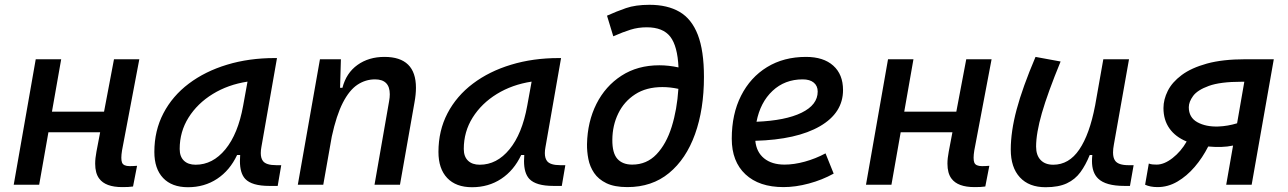

<svg xmlns="http://www.w3.org/2000/svg" viewBox="-20 -762 5313 792"><path d="M36.6 0 127.4 -517.6H232.4L194.3 -301.3H409.2L450.2 -517.6H554.7L483.4 -141.6Q480.5 -124 480.5 -111.3Q480.5 -98.6 483.4 -91.3Q489.3 -76.7 515.1 -76.7Q528.8 -76.7 545.4 -78.1L528.8 7.3Q519.5 8.8 508.5 9.3Q497.6 9.8 484.4 9.8Q415 9.8 389.2 -25.4Q372.6 -47.4 372.6 -86.9Q372.6 -108.9 377.9 -136.7L393.1 -216.3H179.7L141.6 0Z M755.4 10.3Q689 10.3 652.8 -27.8Q616.7 -65.9 616.7 -135.3Q616.7 -223.1 654.1 -294.7Q691.4 -366.2 758.8 -417Q826.2 -467.8 916.5 -495.1Q1006.8 -522.5 1112.8 -522.5H1122.6L1058.1 -154.8Q1055.7 -141.6 1055.7 -130.4Q1055.7 -109.9 1064.5 -98.1Q1077.1 -80.6 1120.1 -80.6H1140.1L1125.5 4.9H1090.8Q1019 4.9 991.7 -23.9Q969.7 -47.4 969.7 -97.7Q969.7 -109.4 970.7 -122.6H958Q928.2 -59.1 875.7 -24.4Q823.2 10.3 755.4 10.3ZM787.1 -82.5Q857.4 -82.5 909.7 -146Q961.9 -209.5 982.9 -325.7L1001 -425.3Q920.9 -413.1 857.7 -374.3Q794.4 -335.4 757.8 -277.1Q721.2 -218.8 721.2 -147.5Q721.2 -116.2 738.5 -99.4Q755.9 -82.5 787.1 -82.5Z M1208.5 0 1299.8 -517.6H1386.2L1382.8 -399.9H1392.6Q1408.2 -460.9 1454.6 -494.1Q1501 -527.3 1565.9 -527.3Q1695.8 -527.3 1695.8 -399.9Q1695.8 -373 1689.9 -340.3L1629.9 0H1524.9L1585 -344.2Q1587.9 -359.9 1587.9 -373Q1587.9 -434.6 1526.9 -434.6Q1487.8 -434.6 1454.3 -412.4Q1420.9 -390.1 1394.3 -338.4Q1367.7 -286.6 1348.6 -198.7L1313.5 0Z M1927.2 10.3Q1860.8 10.3 1824.7 -27.8Q1788.6 -65.9 1788.6 -135.3Q1788.6 -223.1 1825.9 -294.7Q1863.3 -366.2 1930.7 -417Q1998 -467.8 2088.4 -495.1Q2178.7 -522.5 2284.7 -522.5H2294.4L2230 -154.8Q2227.5 -141.6 2227.5 -130.4Q2227.5 -109.9 2236.3 -98.1Q2249 -80.6 2292 -80.6H2312L2297.4 4.9H2262.7Q2190.9 4.9 2163.6 -23.9Q2141.6 -47.4 2141.6 -97.7Q2141.6 -109.4 2142.6 -122.6H2129.9Q2100.1 -59.1 2047.6 -24.4Q1995.1 10.3 1927.2 10.3ZM1959 -82.5Q2029.3 -82.5 2081.5 -146Q2133.8 -209.5 2154.8 -325.7L2172.9 -425.3Q2092.8 -413.1 2029.5 -374.3Q1966.3 -335.4 1929.7 -277.1Q1893.1 -218.8 1893.1 -147.5Q1893.1 -116.2 1910.4 -99.4Q1927.7 -82.5 1959 -82.5Z M2567.9 9.8Q2514.6 9.8 2481.4 -6.3Q2448.2 -22.5 2430.7 -48.6Q2413.1 -74.7 2407 -106Q2400.9 -137.2 2401.4 -167.5Q2403.3 -259.8 2440.2 -333.3Q2477.1 -406.7 2543.5 -449.7Q2609.9 -492.7 2699.7 -492.7Q2738.3 -492.7 2778.8 -483.9Q2774.9 -571.8 2744.9 -610.6Q2714.8 -649.4 2647.9 -649.4Q2612.3 -649.4 2581.1 -639.6Q2549.8 -629.9 2509.8 -612.3L2483.9 -697.3Q2522.5 -714.8 2562 -728.5Q2601.6 -742.2 2659.2 -742.2Q2733.4 -742.2 2783.2 -713.1Q2833 -684.1 2858.4 -618.7Q2883.8 -553.2 2883.8 -444.8Q2883.8 -311 2846.9 -208.5Q2810.1 -106 2739.7 -48.1Q2669.4 9.8 2567.9 9.8ZM2778.3 -395.5Q2744.6 -402.8 2712.4 -402.8Q2646 -402.8 2600.1 -373Q2554.2 -343.3 2530.3 -293.9Q2506.3 -244.6 2505.9 -185.5Q2505.4 -130.9 2526.6 -106.9Q2547.9 -83 2587.9 -83Q2647.5 -83 2688 -125.5Q2728.5 -168 2750.7 -239Q2772.9 -310.1 2778.3 -395.5Z M3216.3 -83Q3255.4 -83 3299.8 -95.2Q3344.2 -107.4 3385.3 -129.4L3418.9 -45.9Q3371.1 -19.5 3316.4 -4.9Q3261.7 9.8 3211.9 9.8Q3111.3 9.8 3054.9 -43Q2998.5 -95.7 2998.5 -189.9Q2998.5 -291.5 3036.9 -367.2Q3075.2 -442.9 3144 -485.1Q3212.9 -527.3 3304.7 -527.3Q3377 -527.3 3417.2 -491.2Q3457.5 -455.1 3457.5 -390.6Q3457.5 -296.4 3362.1 -241.2Q3266.6 -186 3095.7 -181.2Q3100.1 -134.8 3131.8 -108.9Q3163.6 -83 3216.3 -83ZM3100.6 -259.8Q3220.2 -264.6 3286.6 -297.1Q3353 -329.6 3353 -384.3Q3353 -407.7 3336.9 -421.1Q3320.8 -434.6 3291 -434.6Q3217.3 -434.6 3166.7 -387.2Q3116.2 -339.8 3100.6 -259.8Z M3552.2 0 3643.1 -517.6H3748L3710 -301.3H3924.8L3965.8 -517.6H4070.3L3999 -141.6Q3996.1 -124 3996.1 -111.3Q3996.1 -98.6 3999 -91.3Q4004.9 -76.7 4030.8 -76.7Q4044.4 -76.7 4061 -78.1L4044.4 7.3Q4035.2 8.8 4024.2 9.3Q4013.2 9.8 4000 9.8Q3930.7 9.8 3904.8 -25.4Q3888.2 -47.4 3888.2 -86.9Q3888.2 -108.9 3893.6 -136.7L3908.7 -216.3H3695.3L3657.2 0Z M4293 10.3Q4224.6 10.3 4187 -30.5Q4149.4 -71.3 4149.4 -145Q4149.4 -219.7 4173.6 -310.3Q4197.8 -400.9 4251.5 -527.3L4355 -508.3Q4301.8 -378.9 4277.8 -295.7Q4253.9 -212.4 4253.9 -157.2Q4253.9 -121.6 4272.5 -102.1Q4291 -82.5 4324.7 -82.5Q4389.6 -82.5 4432.1 -145.3Q4474.6 -208 4497.1 -325.7V-325.2L4531.2 -517.6H4637.2L4574.7 -165.5Q4571.3 -147.5 4571.3 -133.3Q4571.3 -111.3 4579.6 -99.6Q4592.3 -80.6 4635.3 -80.6H4656.2L4641.1 4.9H4618.2Q4541 4.9 4509.8 -25.4Q4484.4 -49.8 4484.4 -97.7Q4484.4 -109.4 4485.8 -122.6H4475.1Q4458.5 -81.5 4436.8 -51.8Q4415 -22 4380.9 -5.9Q4346.7 10.3 4293 10.3Z M5017.1 -155.8Q4989.3 -155.3 4963.9 -157.7Q4940.4 -111.3 4908 -73.5Q4875.5 -35.6 4836.7 -12.9Q4797.9 9.8 4754.9 9.8Q4725.1 9.8 4703.6 0L4718.8 -87.4Q4726.1 -84.5 4734.9 -83.7Q4743.7 -83 4751 -83Q4782.2 -83 4816.9 -110.1Q4851.6 -137.2 4875 -178.2Q4828.6 -197.3 4804 -232.2Q4779.3 -267.1 4779.3 -316.4Q4779.3 -351.6 4797.1 -387.2Q4814.9 -422.9 4854.5 -452.4Q4894 -481.9 4958.7 -499.8Q5023.4 -517.6 5117.2 -517.6H5234.4L5143.1 0H5038.1L5066.4 -161.6Q5043.5 -156.7 5017.1 -155.8ZM5083 -253.4 5112.8 -424.8H5101.1Q5013.7 -424.8 4966.6 -407.7Q4919.4 -390.6 4901.6 -366.2Q4883.8 -341.8 4883.8 -319.8Q4883.8 -277.3 4919.2 -257.8Q4954.6 -238.3 5006.3 -240.2Q5044.4 -241.7 5083 -253.4Z"/></svg>

Font: CaskaydiaCove NFP
Style: Italic
Weight: 400
Italic angle: -10°
Designer: Aaron Bell
Foundry: Saja Typeworks
Version: Version 2111.001; VTT 6.35;Nerd Fonts 3.1.1